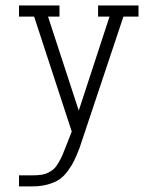

<svg xmlns="http://www.w3.org/2000/svg" viewBox="-20 -496 570 695"><path d="M48.8 -436V-476.1H195.3V-436H153.8L265.1 -95.7L376.5 -436H335V-476.1H481.4V-436H426.8L268.1 39.1Q257.3 67.4 248.5 85.4Q239.7 103.5 225.3 123Q210.9 142.6 194.6 153.6Q178.2 164.6 153.3 171.6Q128.4 178.7 96.7 178.7H48.8V138.7H96.7Q116.2 138.7 130.4 136.5Q144.5 134.3 156 128.2Q167.5 122.1 175.3 115Q183.1 107.9 191.7 93.3Q200.2 78.6 206.1 65.2Q211.9 51.8 221.2 27.3L239.7 -20L103.5 -436Z"/></svg>

Font: AzarMehrMonospaced
Style: SerifRegular
Weight: 1
Designer: Amin Abedi
Version: Version 1.00